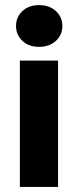

<svg xmlns="http://www.w3.org/2000/svg" viewBox="-20 -734 307 754"><path d="M58 0V-496H208V0ZM133 -550Q93 -550 68 -573.5Q43 -597 43 -632Q43 -667 68 -690.5Q93 -714 133 -714Q174 -714 199.5 -690.5Q225 -667 225 -632Q225 -597 199.5 -573.5Q174 -550 133 -550Z"/></svg>

Font: DM Sans 36pt Black
Style: Regular
Weight: 900
Designer: Colophon Foundry, Jonny Pinhorn
Foundry: Colophon Foundry
Version: Version 4.004;gftools[0.9.30]